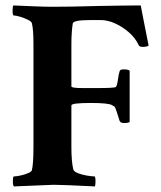

<svg xmlns="http://www.w3.org/2000/svg" viewBox="-20 -668 580 692"><path d="M30.3 3.9Q26.4 0 26.4 -12.7Q26.4 -32.2 30.3 -32.2Q38.1 -32.2 52.7 -35.2Q67.4 -38.1 80.1 -43.5Q92.8 -48.8 94.7 -53.7Q100.6 -76.2 100.6 -139.6V-508.8Q100.6 -563.5 94.7 -585Q92.8 -590.8 79.6 -597.2Q66.4 -603.5 51.8 -607.9Q37.1 -612.3 29.3 -612.3Q25.4 -612.3 25.4 -629.9Q25.4 -645.5 28.3 -648.4Q72.3 -646.5 108.4 -645Q144.5 -643.6 171.9 -643.6Q235.4 -643.6 335.9 -646.5Q386.7 -647.5 424.3 -647.9Q461.9 -648.4 487.3 -648.4Q488.3 -643.6 495.1 -607.4Q502 -571.3 515.6 -503.9Q510.7 -499 493.2 -499Q482.4 -499 479.5 -505.9Q467.8 -531.2 444.8 -551.3Q421.9 -571.3 395 -583.5Q368.2 -595.7 342.8 -595.7H305.7Q243.2 -595.7 242.2 -583Q240.2 -571.3 238.8 -552.2Q237.3 -533.2 237.3 -506.8V-356.4Q237.3 -350.6 279.3 -350.6H331.1Q392.6 -350.6 397.5 -354.5Q402.3 -359.4 405.3 -382.8Q407.2 -398.4 411.1 -411.1Q412.1 -418 425.8 -418Q442.4 -418 447.3 -413.1V-228.5Q443.4 -224.6 426.8 -224.6Q414.1 -224.6 411.1 -232.4Q399.4 -270.5 395.5 -279.3Q391.6 -286.1 390.1 -285.6Q388.7 -285.2 383.8 -289.1Q370.1 -296.9 307.6 -296.9Q237.3 -296.9 237.3 -288.1V-137.7Q237.3 -85.9 244.1 -57.6Q246.1 -49.8 260.7 -43.9Q275.4 -38.1 293 -35.2Q310.5 -32.2 320.3 -32.2Q324.2 -32.2 324.2 -13.7Q324.2 -3.9 322.3 3.9Q205.1 -2 172.9 -2Z"/></svg>

Font: Crimson Text
Style: Bold
Weight: 700
Designer: Sebastian Kosch
Foundry: Sebastian Kosch
Version: Version 1.100